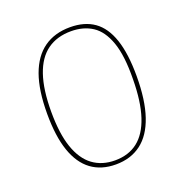

<svg xmlns="http://www.w3.org/2000/svg" viewBox="-126 -813 901 934"><g transform="rotate(-20 324.0 -346.0)"><path d="M318 6Q243 6 191.5 -32Q140 -70 113.5 -146.5Q87 -223 87 -340Q87 -461 115.5 -540Q144 -619 199.5 -658.5Q255 -698 335 -698Q410 -698 459.5 -663Q509 -628 534 -554Q559 -480 559 -364Q559 -240 531 -157.5Q503 -75 449 -34.5Q395 6 318 6ZM321 -14Q391 -14 438.5 -51Q486 -88 511 -163.5Q536 -239 537 -355Q539 -477 514 -547.5Q489 -618 443 -648Q397 -678 333 -678Q260 -678 210 -642Q160 -606 134.5 -531.5Q109 -457 109 -343Q109 -229 134 -156.5Q159 -84 206.5 -49Q254 -14 321 -14Z"/></g></svg>

Font: Bitter Thin
Style: Regular
Weight: 100
Designer: Sol Matas, and Bitter project Authors
Foundry: Sol Matas
Version: Version 2.002